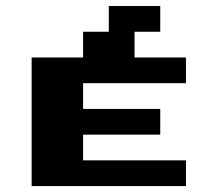

<svg xmlns="http://www.w3.org/2000/svg" viewBox="-20 -628 734 648"><path d="M434 -434H607.6V-347.2H260.4V-260.4H520.8V-173.6H260.4V-86.8H607.6V0H86.8V-434H260.4V-520.8H347.2V-607.6H520.8V-520.8H434Z"/></svg>

Font: 8-bit Operator+ 8
Style: Bold
Weight: 700
Designer: GrandChaos9000
Version: Version 1.3.0 - August 1, 2014